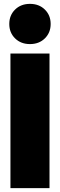

<svg xmlns="http://www.w3.org/2000/svg" viewBox="-20 -973 311 993"><path d="M236 -696V0H34V-696ZM242 -849Q242 -804 212 -774.5Q182 -745 135 -745Q88 -745 58 -774.5Q28 -804 28 -849Q28 -894 58 -923.5Q88 -953 135 -953Q182 -953 212 -923.5Q242 -894 242 -849Z"/></svg>

Font: Fira Sans Condensed Black
Style: Regular
Weight: 900
Width: 3
Designer: Carrois Corporate & Edenspiekermann AG
Foundry: Carrois Corporate GbR & Edenspiekermann AG
Version: Version 4.203